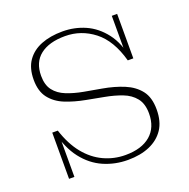

<svg xmlns="http://www.w3.org/2000/svg" viewBox="-126 -813 929 945"><g transform="rotate(-20 338.5 -340.5)"><path d="M387 12Q320 12 260.5 -14Q201 -40 157.5 -96Q114 -152 93 -242H111Q136 -165 176.5 -115Q217 -65 270.5 -40Q324 -15 384 -15Q469 -15 515.5 -55Q562 -95 562 -168Q562 -219 538 -249Q514 -279 473.5 -294.5Q433 -310 384 -319L294 -336Q235 -347 188 -366Q141 -385 113 -421Q85 -457 85 -517Q85 -578 112 -616.5Q139 -655 187 -674Q235 -693 299 -693Q362 -693 417.5 -668.5Q473 -644 514 -591Q555 -538 571 -449H553Q522 -562 454.5 -614.5Q387 -667 303 -667Q219 -667 172.5 -630.5Q126 -594 126 -523Q126 -475 148 -446.5Q170 -418 208.5 -402.5Q247 -387 296 -378L386 -362Q449 -351 498 -330.5Q547 -310 575.5 -273.5Q604 -237 604 -174Q604 -111 577 -70.5Q550 -30 501.5 -9Q453 12 387 12ZM82 0V-242H93L110 -206V0ZM571 -449 554 -487V-682H582V-449Z"/></g></svg>

Font: Montagu Slab 144pt ExtraLight
Style: Regular
Weight: 250
Version: Version 1.000